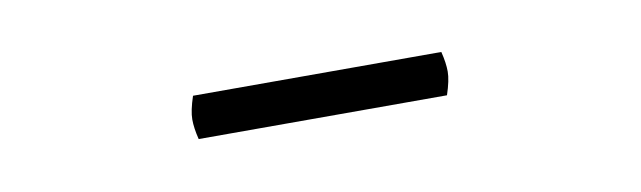

<svg xmlns="http://www.w3.org/2000/svg" viewBox="-22 -731 661 198"><g transform="rotate(-10 308.0 -632.5)"><path d="M437 -610H177Q174 -622 174 -631Q174 -640 179 -655H439Q442 -643 442 -634Q442 -625 437 -610Z"/></g></svg>

Font: Scope One
Style: Regular
Weight: 400
Designer: Dalton Maag Ltd
Foundry: Dalton Maag Ltd
Version: Version 1.001; ttfautohint (v1.4.1) -l 11 -r 50 -G 50 -x 14 